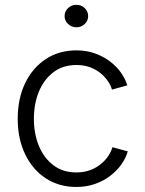

<svg xmlns="http://www.w3.org/2000/svg" viewBox="-20 -757 594 788"><path d="M293.5 10.3Q222.2 10.3 168 -25.1Q113.8 -60.5 83.3 -123.8Q52.7 -187 52.7 -269Q52.7 -352.5 83.3 -415.8Q113.8 -479 168 -514.6Q222.2 -550.3 293.5 -550.3Q335 -550.3 369.6 -537.8Q404.3 -525.4 431.4 -504.9Q458.5 -484.4 476.6 -458.7Q494.6 -433.1 502.4 -406.7L439.5 -389.2Q435.1 -405.8 423.1 -423.6Q411.1 -441.4 392.8 -456.5Q374.5 -471.7 349.6 -481Q324.7 -490.2 293.5 -490.2Q237.8 -490.2 199 -460.4Q160.2 -430.7 139.6 -380.9Q119.1 -331.1 119.1 -269Q119.1 -208 139.6 -158.2Q160.2 -108.4 199 -78.9Q237.8 -49.3 293.5 -49.3Q324.7 -49.3 350.1 -58.8Q375.5 -68.4 394.3 -84Q413.1 -99.6 425 -117.9Q437 -136.2 441.4 -152.8L504.4 -135.7Q496.6 -108.4 478.5 -82.8Q460.4 -57.1 433.1 -35.9Q405.8 -14.6 370.4 -2.2Q335 10.3 293.5 10.3ZM293.5 -645Q273.9 -645 259.5 -658.4Q245.1 -671.9 245.1 -690.9Q245.1 -710.4 259.5 -723.9Q273.9 -737.3 293.5 -737.3Q313.5 -737.3 327.6 -723.9Q341.8 -710.4 341.8 -690.9Q341.8 -671.9 327.6 -658.4Q313.5 -645 293.5 -645Z"/></svg>

Font: Inter 16pt Light
Style: Regular
Weight: 300
Version: Version 4.001;git-66647c0bb